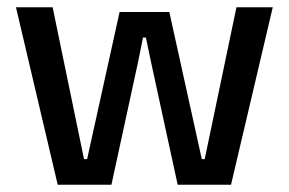

<svg xmlns="http://www.w3.org/2000/svg" viewBox="-20 -509 796 529"><path d="M139 0 24 -489H125L211.5 -70.5H220L309.5 -476H446.5L536 -70.5H544L631.5 -489H731.5L616.5 0H469.5L396 -338.5L382 -405.5H374L360.5 -338.5L287 0Z"/></svg>

Font: Anek Tamil Medium Medium
Style: Regular
Weight: 500
Version: Version 1.003